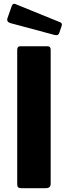

<svg xmlns="http://www.w3.org/2000/svg" viewBox="-20 -984 355 1004"><path d="M229 -742Q245 -742 245 -724V-24Q245 -11 238.5 -5.5Q232 0 218 0H92Q79 0 74.5 -5Q70 -10 70 -21V-723Q70 -742 86 -742ZM42 -954Q48 -968 60 -963L296 -867Q307 -862 302 -847L290 -812Q287 -804 282 -801.5Q277 -799 266 -801L35 -863Q13 -869 19 -889Z"/></svg>

Font: Libre Franklin
Style: Bold
Weight: 700
Designer: Pablo Impallari, Rodrigo Fuenzalida, Nhung Nguyen
Foundry: Impallari Type
Version: Version 3.000